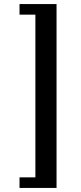

<svg xmlns="http://www.w3.org/2000/svg" viewBox="-20 -756 397 944"><path d="M258 168H76V116H154V-684H76V-736H258Z"/></svg>

Font: Arima Madurai
Style: Bold
Weight: 700
Designer: Joana Correia and Natanael Gama
Foundry: NDISCOVER
Version: Version 1.019